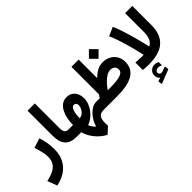

<svg xmlns="http://www.w3.org/2000/svg" viewBox="-45 -1430 2469 2469"><g transform="rotate(-45 1189.5 -195.5)"><path d="M23.4 266.6 -26.4 135.7Q44.4 120.6 95.5 95.5Q146.5 70.3 174.3 28.3Q202.1 -13.7 202.1 -80.1Q202.1 -124.5 188 -179.9Q173.8 -235.4 157.7 -283.2L289.6 -325.7Q308.6 -272.5 318.6 -210.9Q328.6 -149.4 328.6 -92.8Q328.6 9.8 290.8 83.3Q252.9 156.7 184.3 202.4Q115.7 248 23.4 266.6Z M433.6 -684.6H565.4V-238.3Q565.4 -186.5 580.6 -163.8Q595.7 -141.1 643.1 -141.1H655.3V0H643.1Q533.7 0 483.6 -56.6Q433.6 -113.3 433.6 -226.6Z M635.7 0V-141.1H717.3V-152.3Q717.3 -199.2 727.3 -251.5Q737.3 -303.7 760 -349.9Q782.7 -396 820.1 -424.8Q857.4 -453.6 911.6 -453.6Q958.5 -453.6 992.2 -430.9Q1025.9 -408.2 1043.7 -369.4Q1061.5 -330.6 1061.5 -282.2Q1061.5 -236.8 1044.4 -192.6Q1027.3 -148.4 998 -110.1Q968.8 -71.8 931.4 -43.7Q894 -15.6 853 -2.4Q859.9 18.6 876.7 43Q893.6 67.4 913.1 84.5Q923.3 42.5 946 2.4Q968.8 -37.6 999.5 -70.1Q1030.3 -102.5 1065.7 -121.8Q1101.1 -141.1 1137.2 -141.1H1153.3V0H1136.2Q1072.8 0 1049.6 32.5Q1026.4 64.9 1026.4 130.4Q1026.4 142.6 1026.9 156Q1027.3 169.4 1028.3 183.1L942.9 262.7Q895 239.7 850.1 198.2Q805.2 156.7 772.2 105Q739.3 53.2 727.1 0ZM906.2 -317.4Q888.2 -317.4 875.2 -300.8Q862.3 -284.2 854.2 -258.5Q846.2 -232.9 842.5 -204.3Q838.9 -175.8 838.9 -152.3V-141.1Q868.7 -143.6 893.6 -162.1Q918.5 -180.7 933.8 -209.7Q949.2 -238.8 949.2 -272Q949.2 -293 937.5 -305.2Q925.8 -317.4 906.2 -317.4Z M1550.8 -686 1638.7 -598.1 1550.8 -510.7 1463.4 -598.1ZM1203.1 -141.1Q1210 -152.3 1217 -162.4Q1224.1 -172.4 1231.4 -182.6V-684.6H1362.8V-348.1Q1407.7 -391.6 1454.3 -417Q1501 -442.4 1556.2 -442.4Q1618.2 -442.4 1665.8 -416.3Q1713.4 -390.1 1740.5 -344.5Q1767.6 -298.8 1767.6 -239.3Q1767.6 -170.4 1738.3 -124.3Q1709 -78.1 1656.7 -50.8Q1604.5 -23.4 1535.4 -11.7Q1466.3 0 1386.7 0H1133.8V-141.1ZM1559.6 -304.2Q1522 -304.2 1483.9 -280.5Q1445.8 -256.8 1411.1 -219.5Q1376.5 -182.1 1348.1 -141.1H1392.6Q1458.5 -141.1 1514.9 -147.7Q1571.3 -154.3 1605.5 -173.3Q1639.6 -192.4 1639.6 -230Q1639.6 -263.7 1616.9 -283.9Q1594.2 -304.2 1559.6 -304.2Z M1939.5 220.7Q1922.9 207.5 1914.3 191.4Q1905.8 175.3 1905.8 149.4Q1905.8 106 1936 77.9Q1966.3 49.8 2004.9 49.8Q2025.9 49.8 2039.8 54.2Q2053.7 58.6 2067.9 66.9L2068.4 124.5Q2039.6 109.9 2011.7 109.9Q1992.2 109.9 1975.6 121.6Q1959 133.3 1959 155.8Q1959.5 168.9 1971.7 180.2Q1983.9 191.4 2009.8 188Q2009.8 188 2013.7 187L2084 161.6L2092.3 217.8L1897 294.9L1889.2 240.2ZM1956.1 0Q1929.7 0 1904.1 -2Q1878.4 -3.9 1852.1 -5.9V-142.1Q1882.3 -139.2 1912.8 -137.5Q1943.4 -135.7 1965.8 -135.7Q1974.6 -135.7 1982.4 -136Q1990.2 -136.2 1996.6 -136.2Q1996.6 -136.2 1990 -167Q1983.4 -197.8 1970.9 -249.3Q1958.5 -300.8 1940.7 -364.3Q1922.9 -427.7 1900.4 -494.1Q1877.9 -560.5 1851.6 -619.6L1971.7 -671.9Q1998.5 -609.4 2021.5 -539.3Q2044.4 -469.2 2063.2 -402.3Q2082 -335.4 2095.5 -281Q2108.9 -226.6 2116 -194.1Q2123 -161.6 2123 -161.6Q2207.5 -198.2 2207.5 -345.7V-684.6H2338.4V-339.8Q2338.4 -253.4 2316.4 -193.6Q2294.4 -133.8 2256.3 -95.7Q2218.3 -57.6 2169.4 -36.6Q2120.6 -15.6 2065.7 -7.8Q2010.7 0 1956.1 0Z"/></g></svg>

Font: Vazirmatn UI FD ExtraBold
Style: Regular
Weight: 800
Designer: Saber Rastikerdar
Foundry: Saber Rastikerdar
Version: Version 33.003